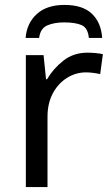

<svg xmlns="http://www.w3.org/2000/svg" viewBox="-20 -760 453 780"><path d="M335 -546Q350 -546 367.5 -544.5Q385 -543 398 -540L387 -459Q374 -462 358.5 -464Q343 -466 329 -466Q288 -466 252 -443.5Q216 -421 194.5 -380.5Q173 -340 173 -286V0H85V-536H157L167 -438H171Q197 -482 238 -514Q279 -546 335 -546ZM242 -740Q316 -740 353.5 -704Q391 -668 395 -606H341Q337 -647 311.5 -658Q286 -669 240 -669Q201 -669 172.5 -657Q144 -645 139 -606H84Q89 -666 129.5 -703Q170 -740 242 -740Z"/></svg>

Font: Noto Sans
Style: Regular
Weight: 400
Designer: Monotype Design Team
Foundry: Monotype Imaging Inc.
Version: Version 2.007